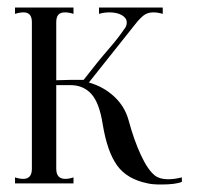

<svg xmlns="http://www.w3.org/2000/svg" viewBox="-20 -487 525 512"><path d="M428 -9Q445 -9 465 -14V-2Q448 5 410 5Q386 5 374 2Q319 -9 292.5 -45.5Q266 -82 254 -155Q245 -213 223.5 -236.5Q202 -260 168 -260H130V-37Q130 -10 154 -10Q164 -10 176 -14V2H20V-14Q32 -10 42 -10Q65 -10 65 -37V-428Q65 -454 43 -454Q32 -454 20 -450V-467H176V-450Q164 -454 153 -454Q141 -454 135.5 -447.5Q130 -441 130 -428V-273L168 -274H177H203Q240 -322 273 -360Q294 -384 311 -409Q318 -417 318 -427Q318 -439 305 -446.5Q292 -454 272 -454Q257 -454 244 -450V-467H414V-450Q401 -454 389 -454Q373 -454 362.5 -445.5Q352 -437 341.5 -423.5Q331 -410 326 -404L217 -267Q256 -256 284.5 -229.5Q313 -203 323 -166Q337 -114 355.5 -74Q374 -34 393 -19Q406 -9 428 -9Z"/></svg>

Font: Viaoda Libre
Style: Regular
Weight: 400
Designer: Gydient
Version: Version 2.000